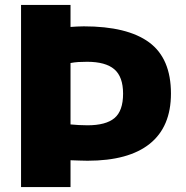

<svg xmlns="http://www.w3.org/2000/svg" viewBox="-20 -760 756 780"><path d="M65.5 0V-740H266.5V-650.5Q278.5 -651.5 292.5 -652.2Q306.5 -653 320.5 -653Q497.5 -653 586 -587.8Q674.5 -522.5 674.5 -380Q674.5 -245 588.5 -176Q502.5 -107 335.5 -107Q318 -107 300.8 -107.8Q283.5 -108.5 266.5 -109V0ZM335.5 -251Q410 -251 445 -280.2Q480 -309.5 480 -379.5Q480 -448 444.5 -478.5Q409 -509 334 -509Q314 -509 298.2 -508Q282.5 -507 266.5 -504V-254.5Q284.5 -253 300.2 -252Q316 -251 335.5 -251Z"/></svg>

Font: Encode Sans SC SemiExpanded ExtraBold
Style: Regular
Weight: 800
Width: 6
Designer: Multiple Designers
Foundry: Impallari Type
Version: Version 3.002